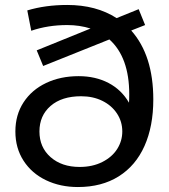

<svg xmlns="http://www.w3.org/2000/svg" viewBox="-20 -746 680 774"><path d="M598 -345Q598 -237 562.5 -157.5Q527 -78 458.5 -35Q390 8 294 8Q223 8 165.5 -19.5Q108 -47 75 -98Q42 -149 42 -216Q42 -283 75 -333.5Q108 -384 166 -411.5Q224 -439 297 -439Q365 -439 417.5 -411.5Q470 -384 500 -332Q501 -344 501 -366Q501 -515 421 -587L154 -480L128 -543L345 -631Q301 -645 251 -645Q173 -645 106 -622L90 -704Q163 -726 251 -726Q368 -726 450 -673L539 -709L565 -645L509 -623Q598 -523 598 -345ZM473 -216Q473 -256 451.5 -288.5Q430 -321 392.5 -339.5Q355 -358 307 -358Q229 -358 184 -319Q139 -280 139 -216Q139 -152 184 -112.5Q229 -73 301 -73Q353 -73 392.5 -93Q432 -113 452.5 -145.5Q473 -178 473 -216Z"/></svg>

Font: CMG Sans Medium
Style: Regular
Weight: 500
Designer: Julieta Ulanovsky
Foundry: Julieta Ulanovsky
Version: Version 7.200